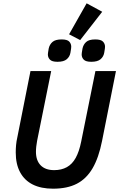

<svg xmlns="http://www.w3.org/2000/svg" viewBox="-20 -1127 720 1159"><path d="M164 -698H289L204 -277Q201 -261 199 -243.5Q197 -226 197 -211Q197 -158 225.5 -129Q254 -100 307 -100Q351 -100 383.5 -118Q416 -136 437 -174Q458 -212 470 -272L556 -698H680L596 -276Q576 -175 539 -111.5Q502 -48 444 -18Q386 12 300 12Q228 12 178 -13Q128 -38 101.5 -87Q75 -136 75 -207Q75 -228 77 -251Q79 -274 85 -300ZM597 -1056 464 -885 397 -920 503 -1107ZM327 -754Q294 -754 281.5 -767Q269 -780 269 -798Q269 -802 270 -809.5Q271 -817 274 -834Q279 -858 296.5 -873.5Q314 -889 352 -889Q386 -889 398 -876Q410 -863 410 -845Q410 -840 409 -832.5Q408 -825 405 -808Q401 -785 383 -769.5Q365 -754 327 -754ZM531 -754Q498 -754 485.5 -767Q473 -780 473 -798Q473 -802 474 -809.5Q475 -817 478 -834Q483 -858 500 -873.5Q517 -889 555 -889Q589 -889 601.5 -876Q614 -863 614 -845Q614 -840 613 -832.5Q612 -825 609 -808Q605 -785 587 -769.5Q569 -754 531 -754Z"/></svg>

Font: IBM Plex Sans SemiBold
Style: Italic
Weight: 600
Italic angle: -11.31°
Designer: Mike Abbink, Paul van der Laan, Pieter van Rosmalen
Foundry: Bold Monday
Version: Version 3.201